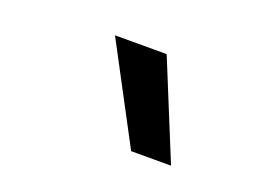

<svg xmlns="http://www.w3.org/2000/svg" viewBox="-55 -913 695 508"><g transform="rotate(20 293.0 -658.5)"><path d="M341.8 -521.5 196.8 -794.9H342.3L454.1 -521.5Z"/></g></svg>

Font: Cascadia Code PL SemiBold
Style: Italic
Weight: 600
Italic angle: -10°
Monospace: yes
Designer: Aaron Bell
Foundry: Saja Typeworks
Version: Version 2404.023; ttfautohint (v1.8.4)